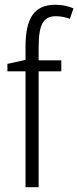

<svg xmlns="http://www.w3.org/2000/svg" viewBox="-20 -851 328 805"><path d="M237 -552V-598H142V-652C142 -748 161 -783 215 -783C234 -783 255 -779 273 -772L288 -816C266 -825 242 -831 212 -831C121 -831 87 -772 87 -654V-600L11 -583V-552H87V-66H142V-552Z"/></svg>

Font: Noto Sans Malayalam UI Condensed Light
Style: Regular
Weight: 300
Width: 3
Designer: Jelle Bosma - Monotype Design Team
Foundry: Monotype Imaging Inc.
Version: Version 2.104